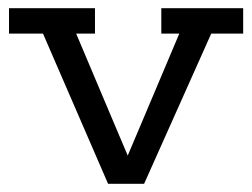

<svg xmlns="http://www.w3.org/2000/svg" viewBox="-20 -449 616 469"><path d="M2 -429H212V-367H166L256 -154L292 -69L328 -154L418 -367H374V-429H574V-367H496L332 0H244L85 -367H2Z"/></svg>

Font: Podkova VF Beta
Style: Regular
Weight: 400
Designer: Ilya Yudin
Foundry: Cyreal (www.cyreal.org)
Version: Version 2.100